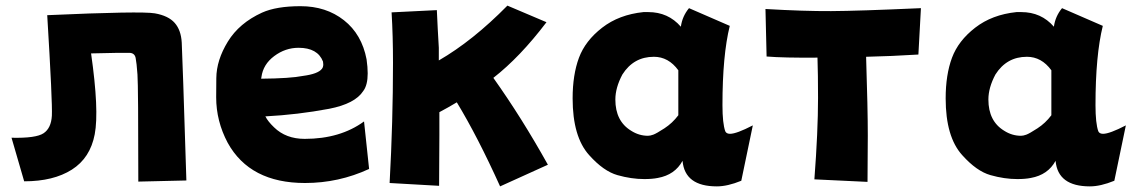

<svg xmlns="http://www.w3.org/2000/svg" viewBox="-20 -587 4031 683"><path d="M148 -533Q483 -548 531 -539.5Q579 -531 601.5 -505.5Q624 -480 626.5 -435.5Q629 -391 643 55L472 59Q472 -280 469 -322Q466 -364 462.5 -381Q459 -398 441.5 -399Q424 -400 304 -397Q333 -194 317 -109.5Q301 -25 235.5 16.5Q170 58 66 58L21 -97Q108 -95 135 -113Q162 -131 164.5 -175.5Q167 -220 148 -533Z M924 -173Q933 -155 955 -134Q997 -93 1064 -93Q1190 -93 1275 -155L1293 14Q1185 64 1065 64Q869 64 790 -79Q749 -156 749 -241Q749 -245 749.5 -309Q750 -373 790.5 -439Q831 -505 912 -542Q963 -565 1049 -565Q1140 -565 1203.5 -515Q1267 -465 1284 -376Q1288 -348 1288 -326Q1288 -284 1272 -263Q1243 -218 1151 -200Q1039 -179 924 -173ZM1129 -368Q1110 -417 1042 -417Q995 -417 955.5 -387.5Q916 -358 910 -313Q909 -309 909 -307Q1013 -308 1058 -317Q1111 -324 1125 -342Q1130 -348 1130 -358Q1130 -363 1129 -368Z M1543 -188V-107L1542 74L1366 64Q1378 -156 1378 -364Q1378 -459 1373 -543L1534 -551Q1537 -482 1541 -417V-372Q1662 -442 1785 -567L1924 -508Q1830 -384 1735 -310Q1836 -168 1929 -1L1759 76Q1679 -101 1605 -223Q1575 -205 1543 -188Z M2530 76Q2416 76 2408 -15Q2381 35 2320 46Q2300 50 2272 50Q2226 50 2176.5 36Q2127 22 2076 -35Q2017 -100 2017 -237Q2017 -321 2039.5 -381.5Q2062 -442 2122 -488.5Q2182 -535 2269 -544H2286Q2357 -544 2402 -492Q2407 -529 2431 -558L2576 -495Q2550 -390 2550 -213Q2550 -148 2560 -120Q2564 -111 2577 -111Q2600 -111 2658 -141L2617 56Q2568 76 2530 76ZM2285 -104Q2293 -104 2304 -108Q2315 -112 2343.5 -130.5Q2372 -149 2393 -177V-337Q2358 -385 2306 -385Q2234 -385 2194 -322Q2169 -275 2169 -233Q2169 -156 2225 -122Q2253 -104 2285 -104Z M3061 -385Q3067 -198 3067 -105L3066 60L2877 51Q2890 -120 2890 -239Q2890 -323 2888 -382Q2768 -381 2707 -386L2703 -555Q2840 -547 2936.5 -547.5Q3033 -548 3256 -558L3247 -393Q3150 -387 3061 -385Z M3857 76Q3743 76 3735 -15Q3708 35 3647 46Q3627 50 3599 50Q3553 50 3503.5 36Q3454 22 3403 -35Q3344 -100 3344 -237Q3344 -321 3366.5 -381.5Q3389 -442 3449 -488.5Q3509 -535 3596 -544H3613Q3684 -544 3729 -492Q3734 -529 3758 -558L3903 -495Q3877 -390 3877 -213Q3877 -148 3887 -120Q3891 -111 3904 -111Q3927 -111 3985 -141L3944 56Q3895 76 3857 76ZM3612 -104Q3620 -104 3631 -108Q3642 -112 3670.5 -130.5Q3699 -149 3720 -177V-337Q3685 -385 3633 -385Q3561 -385 3521 -322Q3496 -275 3496 -233Q3496 -156 3552 -122Q3580 -104 3612 -104Z"/></svg>

Font: KN Bobohei
Style: Bold
Weight: 700
Designer: Kingnam Type Foundry
Version: Version 1.710;March 18, 2023